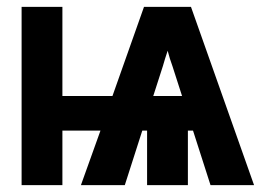

<svg xmlns="http://www.w3.org/2000/svg" viewBox="-20 -540 790 560"><path d="M43 0V-520H162V-260H308L400 -520H537L721 0H594L543 -159H528V0H409V-159H395L344 0H216L273 -159H162V0ZM427 -260H511L483 -347Q479 -358 475.5 -369Q472 -380 469 -392Q465 -380 461.5 -369Q458 -358 455 -347Z"/></svg>

Font: Iosevka Book
Style: Bold
Weight: 700
Designer: Belleve Invis
Foundry: Belleve Invis
Version: Version 28.0.7; ttfautohint (v1.8.3)